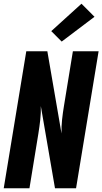

<svg xmlns="http://www.w3.org/2000/svg" viewBox="-20 -1010 549 1030"><path d="M0 0 121 -735H234L310 -294Q310 -294 310 -294Q310 -294 310 -294Q310 -294 310 -294Q310 -294 310 -294Q309 -331 313 -368Q317 -405 323 -441L371 -735H509L388 0H275L199 -441Q200 -405 196 -368Q192 -331 186 -294L138 0ZM311 -787 255 -843 417 -990 487 -920Z"/></svg>

Font: Iosevka Curly Heavy Oblique
Style: Regular
Weight: 900
Italic angle: -9°
Monospace: yes
Designer: Belleve Invis
Foundry: Belleve Invis
Version: Version 11.1.0; ttfautohint (v1.8.3)